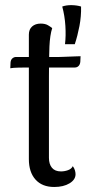

<svg xmlns="http://www.w3.org/2000/svg" viewBox="-20 -734 402 765"><path d="M196 11Q148 11 121.5 -18.5Q95 -48 95 -100V-596Q95 -617 108 -628.5Q121 -640 142 -640Q160 -640 171 -633.5Q182 -627 188 -622Q179 -594 177 -549Q175 -504 175 -427V-105Q175 -80 187 -65.5Q199 -51 223 -51Q237 -51 251 -56Q265 -61 270 -72Q276 -64 278.5 -55.5Q281 -47 281 -40Q281 -18 257 -3.5Q233 11 196 11ZM21 -462 22 -485Q23 -496 29.5 -501.5Q36 -507 44 -507H216Q220 -507 232 -507.5Q244 -508 258.5 -508.5Q273 -509 285 -509.5Q297 -510 301 -510L300 -488Q299 -477 293 -471Q287 -465 278 -465H81Q71 -465 51 -464.5Q31 -464 21 -462ZM239 -558Q243 -591 240.5 -631Q238 -671 228 -708Q245 -714 266 -713.5Q287 -713 303 -708Q304 -669 296.5 -630Q289 -591 278 -558Z"/></svg>

Font: Arima
Style: Regular
Weight: 400
Designer: Joana Correia and Natanael Gama
Foundry: NDISCOVER
Version: Version 1.101;gftools[0.9.23]